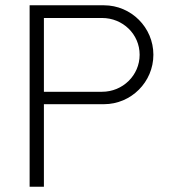

<svg xmlns="http://www.w3.org/2000/svg" viewBox="-20 -706 664 726"><path d="M92 0H146V-312H373C476 -312 560 -396 560 -499C560 -602 476 -686 373 -686H92V0ZM366 -359H146V-638H366C444 -638 508 -577 508 -499C508 -421 444 -359 366 -359Z"/></svg>

Font: ChivoLight
Style: Regular
Weight: 300
Designer: Hector Gatti
Foundry: Omnibus-Type
Version: Version 1.004;PS 001.004;hotconv 1.0.88;makeotf.lib2.5.64775